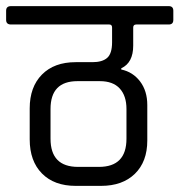

<svg xmlns="http://www.w3.org/2000/svg" viewBox="-39 -643 586 627"><path d="M287 -378H214Q126 -378 126 -287V-190Q126 -98 216 -98H284Q374 -98 374 -190V-287Q374 -330 352 -354Q330 -378 287 -378ZM512 -563H406Q396 -563 396 -553V-494Q396 -438 357 -420V-416Q395 -408 418.5 -377Q442 -346 442 -300V-184Q442 -115 401.5 -75.5Q361 -36 291 -36H208Q138 -36 98 -76.5Q58 -117 58 -188V-289Q58 -359 98 -399.5Q138 -440 208 -440H263Q295 -440 311 -454Q327 -468 327 -505V-553Q327 -563 318 -563H-3Q-19 -563 -19 -578V-608Q-19 -623 -3 -623H512Q527 -623 527 -608V-578Q527 -563 512 -563Z"/></svg>

Font: Rajdhani Medium
Style: Regular
Weight: 500
Designer: Satya Rajpurohit, Jyotish Sonowal
Foundry: Indian Type Foundry
Version: Version 1.201 February 1, 2022